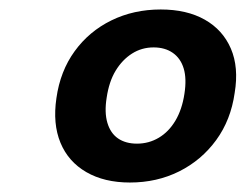

<svg xmlns="http://www.w3.org/2000/svg" viewBox="-20 -732 519 405"><path d="M254 -347Q200 -347 162 -369Q124 -391 107.5 -431Q91 -471 99 -525Q107 -582 137.5 -624Q168 -666 215 -689Q262 -712 319 -712Q374 -712 412 -690.5Q450 -669 467 -629.5Q484 -590 475 -536Q467 -479 436 -436.5Q405 -394 358 -370.5Q311 -347 254 -347ZM269 -429Q294 -429 315 -441.5Q336 -454 350 -477.5Q364 -501 369 -534Q374 -566 367.5 -587.5Q361 -609 344.5 -620.5Q328 -632 304 -632Q279 -632 258.5 -619Q238 -606 224 -583Q210 -560 205 -526Q200 -495 206.5 -473Q213 -451 229 -440Q245 -429 269 -429Z"/></svg>

Font: DM Sans 10pt
Style: Bold Italic
Weight: 700
Italic angle: -10°
Version: Version 4.004;gftools[0.9.30]